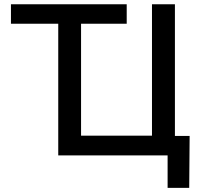

<svg xmlns="http://www.w3.org/2000/svg" viewBox="-20 -748 954 924"><path d="M32.7 -633.8V-727.5H589.8V-633.8ZM821.8 0H260.3V-727.5H370.1V-95.2H711.4V-727.5H821.8ZM786.6 156.2V0H748.5V-93.8H892.6L890.6 156.2Z"/></svg>

Font: Inter 24pt Medium
Style: Regular
Weight: 500
Designer: Rasmus Andersson
Foundry: rsms
Version: Version 4.001;git-66647c0bb